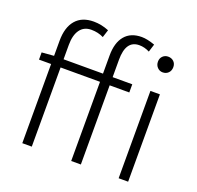

<svg xmlns="http://www.w3.org/2000/svg" viewBox="-138 -956 1132 1103"><g transform="rotate(20 428.0 -404.0)"><path d="M257 -797Q304 -797 350 -778L335 -731Q301 -748 260 -748Q215 -748 191 -715Q167 -682 167 -622V0H109V-626Q109 -708 147 -752.5Q185 -797 257 -797ZM546 -808Q580 -808 627 -791L612 -743Q581 -759 549 -759Q467 -759 467 -641V0H408V-645Q408 -723 443.5 -765.5Q479 -808 546 -808ZM35 -528 110 -534H587V-484H35ZM698 -534H756V0H698ZM681 -707Q681 -728 694.5 -741Q708 -754 727 -754Q748 -754 761.5 -741Q775 -728 775 -707Q775 -685 761.5 -671.5Q748 -658 727 -658Q708 -658 694.5 -672Q681 -686 681 -707Z"/></g></svg>

Font: Merged Yaku Han JP Light
Style: Regular
Weight: 300
Designer: Ryoko NISHIZUKA 西塚涼子 (kana, bopomofo & ideographs); Paul D. Hunt (Latin, Greek & Cyrillic); Sandoll Communications 산돌커뮤니
Foundry: Adobe
Version: Version 2.004